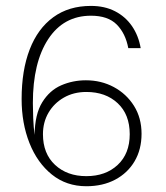

<svg xmlns="http://www.w3.org/2000/svg" viewBox="-20 -636 577 666"><path d="M279.5 10Q210.5 10 160 -30.5Q109.5 -71 82.2 -139.8Q55 -208.5 55 -292.5Q55 -392 83 -464.5Q111 -537 164.8 -576.2Q218.5 -615.5 295.5 -615.5Q343 -615.5 379 -597Q415 -578.5 437.8 -545.5Q460.5 -512.5 468 -469H425Q415.5 -520 385 -550.8Q354.5 -581.5 295.5 -581.5Q200.5 -581.5 147.2 -500.2Q94 -419 94 -278.5Q94 -256 95.2 -225.2Q96.5 -194.5 100 -168Q101 -240 126.5 -281.2Q152 -322.5 192.2 -340Q232.5 -357.5 278 -357.5Q331 -357.5 374.8 -334Q418.5 -310.5 444.8 -268.8Q471 -227 471 -172Q471 -117.5 446.8 -76.5Q422.5 -35.5 379.5 -12.8Q336.5 10 279.5 10ZM279.5 -25Q346.5 -25 388.2 -64Q430 -103 430 -170.5Q430 -239 388.2 -278Q346.5 -317 279.5 -317Q235.5 -317 201.5 -297.5Q167.5 -278 148.2 -245Q129 -212 129 -170.5Q129 -103 171 -64Q213 -25 279.5 -25Z"/></svg>

Font: Karla ExtraLight
Style: Regular
Weight: 250
Designer: Jonathan Pinhorn
Version: Version 2.004;gftools[0.9.33]